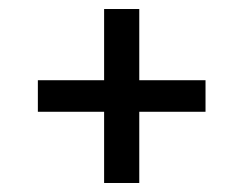

<svg xmlns="http://www.w3.org/2000/svg" viewBox="-20 -553 540 426"><path d="M289 -147H211V-305H64V-375H211V-533H289V-375H436V-305H289Z"/></svg>

Font: Iosevka Term SS14
Style: Regular
Weight: 400
Monospace: yes
Designer: Belleve Invis
Foundry: Belleve Invis
Version: Version 24.1.1; ttfautohint (v1.8.4)